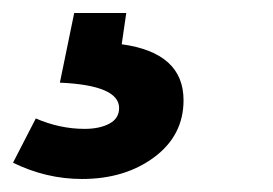

<svg xmlns="http://www.w3.org/2000/svg" viewBox="-47 -20 419 295"><path d="M-27 230 8 162Q45 178 83 178Q106 178 121 170Q136 162 136 146Q136 111 45 107L67 0H147L140 48Q235 61 235 134Q235 188 190 221.5Q145 255 79 255Q24 255 -27 230Z"/></svg>

Font: Bitter Pro
Style: Bold Italic
Weight: 700
Italic angle: -9°
Designer: Sol Matas, and Bitter project Authors
Foundry: Sol Matas
Version: Version 1.010